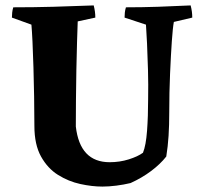

<svg xmlns="http://www.w3.org/2000/svg" viewBox="-20 -677 749 709"><path d="M358 12Q320 12 276.5 2.5Q233 -7 194.5 -31Q156 -55 131.5 -99Q107 -143 107 -212Q107 -264 106 -320Q105 -376 103.5 -428.5Q102 -481 100 -522.5Q98 -564 96 -586L24 -612Q24 -621 25 -630.5Q26 -640 29 -650Q104 -650 177.5 -652Q251 -654 326 -657Q332 -634 332 -612L267 -598Q266 -570 264.5 -522.5Q263 -475 262 -419Q261 -363 260.5 -308Q260 -253 260 -210Q275 -78 385 -78Q422 -78 455.5 -88.5Q489 -99 508 -113Q519 -140 523 -194Q527 -248 527 -311Q528 -364 526.5 -417.5Q525 -471 523 -515.5Q521 -560 519 -586L440 -612Q440 -621 441 -630.5Q442 -640 445 -650Q504 -650 564 -652Q624 -654 684 -657Q690 -634 690 -612L622 -596Q618 -575 614.5 -524.5Q611 -474 608 -405Q605 -336 605 -263Q605 -215 602.5 -175.5Q600 -136 594 -99Q572 -71 538 -45.5Q504 -20 462 -1Q437 5 409.5 8.5Q382 12 358 12Z"/></svg>

Font: Labrada
Style: Bold
Weight: 700
Designer: Mercedes Jáuregui
Foundry: Omnibus-Type Team
Version: Version 1.000; ttfautohint (v1.8.4.7-5d5b)